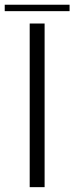

<svg xmlns="http://www.w3.org/2000/svg" viewBox="-48 -772 308 792"><path d="M74.5 0H136V-675H74.5ZM-28.5 -726H239V-752.5H-28.5Z"/></svg>

Font: Anybody UltraCondensed Thin Light
Style: Regular
Weight: 300
Version: Version 1.111